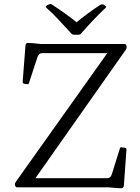

<svg xmlns="http://www.w3.org/2000/svg" viewBox="-20 -966 724 990"><path d="M523 -936Q531 -931 524 -925Q494 -897 463 -864.5Q432 -832 399 -794Q393 -787 385 -787H361Q353 -787 347 -794Q312 -832 281.5 -865Q251 -898 219 -926Q213 -932 220 -937Q223 -939 226.5 -940.5Q230 -942 233 -943Q240 -948 247 -943Q281 -921 316 -896Q351 -871 385 -843H365Q398 -871 431.5 -895.5Q465 -920 497 -941Q505 -945 513 -943Q515 -942 518 -940Q521 -938 523 -936ZM68 0Q61 0 58 -9L57 -13Q56 -21 62 -29L546 -710V-692H199Q188 -692 182.5 -686.5Q177 -681 173 -671L129 -537Q127 -531 118 -532L104 -534Q96 -537 97 -545L111 -728Q112 -736 114 -740Q116 -744 122.5 -744.5Q129 -745 143 -744L191 -739H622Q630 -739 632 -730L633 -725Q634 -718 629 -710L147 -25L128 -47H531Q541 -47 547.5 -52.5Q554 -58 557 -69L598 -200Q600 -209 609 -206L625 -204Q633 -203 632 -194L619 -13Q619 -5 616.5 -1Q614 3 608 4Q602 5 587 4L539 0Z"/></svg>

Font: Hahmlet Light
Style: Regular
Weight: 300
Designer: Minjoo Ham & Mark Frömberg
Foundry: hypertype
Version: Version 1.002